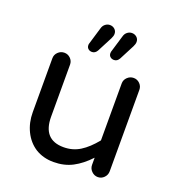

<svg xmlns="http://www.w3.org/2000/svg" viewBox="-130 -811 855 928"><g transform="rotate(20 297.5 -347.0)"><path d="M153.3 -14.6Q114.3 -40 92.8 -84Q71.3 -127.9 71.3 -181.6V-459Q71.3 -477.5 85 -490.7Q98.6 -503.9 117.2 -503.9Q135.7 -503.9 148.9 -490.7Q162.1 -477.5 162.1 -459V-191.4Q162.1 -73.2 268.6 -73.2Q315.4 -73.2 353 -96.7Q390.6 -120.1 427.7 -166V-459Q427.7 -477.5 441.4 -490.7Q455.1 -503.9 473.6 -503.9Q492.2 -503.9 505.4 -490.7Q518.6 -477.5 518.6 -459V-40Q518.6 -21.5 505.4 -7.8Q492.2 5.9 473.6 5.9Q455.1 5.9 441.4 -7.8Q427.7 -21.5 427.7 -40V-77.1Q387.7 -34.2 344.7 -11.7Q301.8 10.7 247.1 10.7Q194.3 10.7 153.3 -14.6ZM212.9 -578.1Q212.9 -584 213.9 -585.9L240.2 -673.8Q244.1 -688.5 254.9 -696.8Q265.6 -705.1 278.3 -705.1Q293 -705.1 303.2 -695.8Q313.5 -686.5 313.5 -671.9Q313.5 -661.1 306.6 -647.5L266.6 -570.3Q256.8 -552.7 240.2 -552.7Q228.5 -552.7 220.7 -559.6Q212.9 -566.4 212.9 -578.1ZM326.2 -578.1Q326.2 -584 327.1 -585.9L353.5 -673.8Q357.4 -688.5 368.2 -696.8Q378.9 -705.1 391.6 -705.1Q406.2 -705.1 416.5 -695.8Q426.8 -686.5 426.8 -671.9Q426.8 -661.1 419.9 -647.5L379.9 -570.3Q370.1 -552.7 353.5 -552.7Q341.8 -552.7 334 -559.6Q326.2 -566.4 326.2 -578.1Z"/></g></svg>

Font: jf-openhuninn-2.1
Style: Regular
Weight: 400
Designer: [Kosugi Maru]
Designed by MOTOYA      

[Varela Round]
Joe Prince (Latin component); Avraham Cornfeld (Hebrew component)
Foundry: justfont Co., Ltd.
Version: 2.1